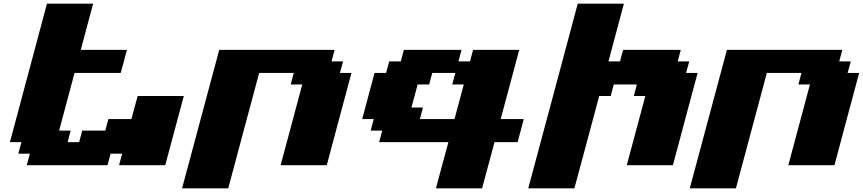

<svg xmlns="http://www.w3.org/2000/svg" viewBox="-20 -895 4674 1040"><path d="M625 0H875Q891.6 -62.5 925.3 -187.5Q959 -312.5 975.6 -375H725.6Q719.7 -354 708.5 -312.3Q697.3 -270.5 691.9 -250H566.9L550.3 -187.5H425.3L408.7 -125H346.2L362.8 -187.5H300.3L383.8 -500H633.8Q639.6 -520.5 650.9 -562.3Q662.1 -604 667.5 -625H417.5Q428.7 -667 450.9 -750Q473.1 -833 484.4 -875H234.4L33.7 -125H96.2L79.1 -62.5H141.6L125 0H562.5L579.1 -62.5H641.6Z M966.3 125H1216.3Q1244.1 20.5 1300 -187.5Q1356 -395.5 1383.8 -500H1571.3L1554.7 -437.5H1617.2L1500 0H1750Q1772 -83 1816.7 -250Q1861.3 -417 1883.8 -500H1821.3L1838.4 -562.5H1775.9L1792.5 -625H1167.5Q1133.8 -500 1066.9 -250Q1000 0 966.3 125Z M2341.3 125H2591.3Q2602.5 83.5 2625 0Q2647.5 -83.5 2658.7 -125H2783.7Q2789.6 -145.5 2800.5 -187.3Q2811.5 -229 2816.9 -250H2691.9Q2709 -312.5 2742.4 -437.5Q2775.9 -562.5 2792.5 -625H2542.5L2525.9 -562.5H2463.4L2480 -625H2167.5L2150.9 -562.5H2088.4L2071.3 -500H2008.8Q1997.6 -458 1975.3 -375Q1953.1 -292 1941.9 -250H2004.4L1987.8 -187.5H2050.3L2033.7 -125H2408.7Q2397.5 -83.5 2375 -0.2Q2352.5 83 2341.3 125ZM2441.9 -250H2254.4L2271 -312.5H2208.5Q2214.4 -333 2225.6 -375Q2236.8 -417 2242.2 -437.5H2304.7L2321.3 -500H2446.3L2429.7 -437.5H2492.2Z M2841.3 125H3091.3Q3113.8 42 3158.7 -124.8Q3203.6 -291.5 3225.6 -375H3288.1L3304.7 -437.5H3429.7L3413.1 -375H3475.6Q3459 -312.5 3425.3 -187.5Q3391.6 -62.5 3375 0H3625Q3647 -83 3691.7 -250Q3736.3 -417 3758.8 -500H3696.3L3713.4 -562.5H3650.9L3667.5 -625H3355L3338.4 -562.5H3275.9L3359.4 -875H3109.4Q3064.9 -708 2975.6 -375Q2886.2 -42 2841.3 125Z M3716.3 125H3966.3Q3994.1 20.5 4050 -187.5Q4106 -395.5 4133.8 -500H4321.3L4304.7 -437.5H4367.2L4250 0H4500Q4522 -83 4566.7 -250Q4611.3 -417 4633.8 -500H4571.3L4588.4 -562.5H4525.9L4542.5 -625H3917.5Q3883.8 -500 3816.9 -250Q3750 0 3716.3 125Z"/></svg>

Font: Faithful 32x
Style: BoldOblique
Weight: 400
Foundry: Faithful Resource Pack
Version: Version 1.0; January 27, 2023